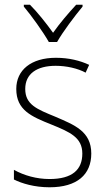

<svg xmlns="http://www.w3.org/2000/svg" viewBox="-20 -784 449 814"><path d="M187 -606H222C247 -650 296 -715 330 -756V-764H303C268 -726 233 -685 205 -645C177 -684 140 -731 107 -764H81V-756C113 -718 162 -650 187 -606ZM367 -133C367 -227 296 -254 215 -289C137 -321 87 -340 87 -407C87 -471 136 -505 216 -505C262 -505 310 -494 343 -476L358 -509C320 -527 272 -539 217 -539C112 -539 49 -487 49 -407C49 -317 113 -290 198 -256C277 -224 329 -201 329 -133C329 -65 287 -25 190 -25C135 -25 82 -40 39 -64V-23C73 -6 126 10 190 10C307 10 367 -44 367 -133Z"/></svg>

Font: Noto Sans Devanagari SemiCondensed ExtraLight
Style: Regular
Weight: 200
Width: 4
Designer: Jelle Bosma - Monotype Design Team
Foundry: Monotype Imaging Inc.
Version: Version 2.004